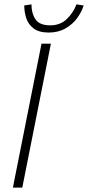

<svg xmlns="http://www.w3.org/2000/svg" viewBox="-20 -859 403 879"><path d="M39 0 170 -659H213L82 0ZM203 -710Q158 -710 133.5 -729Q109 -748 100 -776.5Q91 -805 91 -834L124 -839Q124 -798 142.5 -770.5Q161 -743 210 -743Q256 -743 286 -772Q316 -801 330 -839L363 -834Q354 -805 333.5 -776.5Q313 -748 280 -729Q247 -710 203 -710Z"/></svg>

Font: Source Sans 3 Light
Style: Italic
Weight: 300
Italic angle: -11°
Designer: Paul D. Hunt
Foundry: Adobe
Version: Version 3.046;hotconv 1.0.118;makeotfexe 2.5.65603